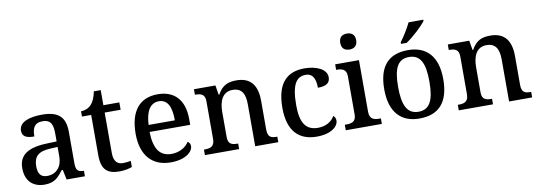

<svg xmlns="http://www.w3.org/2000/svg" viewBox="-59 -1148 4322 1541"><g transform="rotate(-10 2102.5 -378.0)"><path d="M204 10C285 10 316 -26 358 -81H367L384 0H533V-45H530C485 -45 468 -61 468 -117V-375C468 -501 405 -547 278 -547C175 -547 91 -519 91 -449C91 -402 124 -385 189 -385C189 -448 204 -494 274 -494C348 -494 358 -444 358 -373V-315L276 -312C123 -307 49 -257 49 -151C49 -41 115 10 204 10ZM236 -55C185 -55 162 -85 162 -146C162 -222 196 -263 299 -267L358 -270V-191C358 -108 310 -55 236 -55Z M814 10C856 10 899 0 917 -8V-58C896 -54 876 -51 852 -51C805 -51 778 -81 778 -146V-476H908V-536H778V-659H722C712 -610 698 -577 676 -554C655 -531 622 -519 593 -519V-476H668V-146C668 -30 716 10 814 10Z M1232 10C1356 10 1414 -47 1414 -91C1414 -110 1404 -124 1393 -129C1369 -91 1319 -56 1250 -56C1158 -56 1109 -117 1106 -260H1437V-307C1437 -466 1355 -547 1222 -547C1076 -547 993 -452 993 -264C993 -91 1080 10 1232 10ZM1322 -317H1108C1113 -429 1152 -490 1221 -490C1295 -490 1322 -422 1322 -317Z M1511 0H1790V-45H1786C1742 -45 1708 -53 1708 -111V-317C1708 -402 1736 -477 1820 -477C1895 -477 1921 -427 1921 -341V0H2109V-45H2104C2059 -45 2031 -54 2031 -117V-352C2031 -488 1969 -547 1864 -547C1800 -547 1750 -533 1709 -458H1704L1691 -536H1516V-491H1520C1564 -491 1598 -482 1598 -424V-116C1598 -54 1562 -45 1517 -45H1511Z M2422 10C2541 10 2599 -43 2599 -90C2599 -108 2592 -122 2580 -131C2557 -88 2508 -58 2444 -58C2343 -58 2302 -126 2302 -266C2302 -443 2347 -494 2419 -494C2481 -494 2498 -440 2498 -375C2570 -375 2598 -399 2598 -444C2598 -510 2514 -547 2418 -547C2288 -547 2189 -480 2189 -265C2189 -67 2285 10 2422 10Z M2802 -633C2837 -633 2867 -651 2867 -698C2867 -746 2837 -763 2802 -763C2765 -763 2737 -746 2737 -698C2737 -651 2765 -633 2802 -633ZM2659 0H2953V-45H2940C2899 -45 2861 -54 2861 -115V-536H2667V-491H2672C2712 -491 2751 -482 2751 -425V-111C2751 -53 2712 -45 2672 -45H2659Z M3216 -619V-606H3262C3318 -642 3401 -721 3426 -756V-766H3306C3285 -721 3245 -657 3216 -619ZM3259 10C3418 10 3501 -81 3501 -269C3501 -457 3410 -547 3262 -547C3102 -547 3020 -457 3020 -269C3020 -81 3111 10 3259 10ZM3261 -45C3167 -45 3133 -122 3133 -269C3133 -417 3166 -491 3260 -491C3354 -491 3388 -417 3388 -269C3388 -122 3355 -45 3261 -45Z M3580 0H3859V-45H3855C3811 -45 3777 -53 3777 -111V-317C3777 -402 3805 -477 3889 -477C3964 -477 3990 -427 3990 -341V0H4178V-45H4173C4128 -45 4100 -54 4100 -117V-352C4100 -488 4038 -547 3933 -547C3869 -547 3819 -533 3778 -458H3773L3760 -536H3585V-491H3589C3633 -491 3667 -482 3667 -424V-116C3667 -54 3631 -45 3586 -45H3580Z"/></g></svg>

Font: Noto Serif Vithkuqi Medium
Style: Regular
Weight: 500
Version: Version 1.005